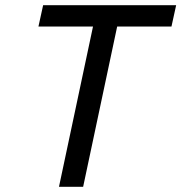

<svg xmlns="http://www.w3.org/2000/svg" viewBox="-20 -719 698 739"><path d="M640 -617H431L300 0H207L338 -617H128L146 -699H658Z"/></svg>

Font: Fragment Mono SC
Style: Italic
Weight: 400
Italic angle: -12°
Monospace: yes
Designer: Wei Huang based on Nimbus Sans by URW Studio, based on Helvetica by Max Miedinger.
Foundry: Wei Huang
Version: Version 1.012; ttfautohint (v1.8.4.7-5d5b)